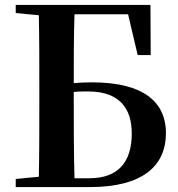

<svg xmlns="http://www.w3.org/2000/svg" viewBox="-20 -761 726 781"><path d="M540 -537H593L592 -741H44V-708L138 -699C140 -598 140 -498 140 -398V-356C140 -250 140 -145 138 -42L44 -33V0H345C559 0 655 -85 655 -220C655 -341 570 -426 355 -426C328 -426 304 -425 280 -423C280 -514 280 -608 283 -703H501ZM283 -36C280 -142 280 -249 280 -357V-387C299 -389 319 -389 339 -389C463 -389 516 -323 516 -218C516 -98 457 -36 344 -36Z"/></svg>

Font: Noto Serif JP
Style: Bold
Weight: 700
Designer: Ryoko NISHIZUKA 西塚涼子 (kana & ideographs); Frank Grießhammer (Latin, Greek & Cyrillic); Wenlong ZHANG 张文龙 (bopomofo); San
Foundry: Adobe
Version: Version 2.001;hotconv 1.1.0;makeotfexe 2.6.0